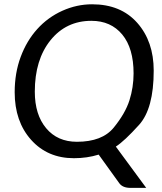

<svg xmlns="http://www.w3.org/2000/svg" viewBox="-20 -745 772 913"><path d="M615.2 -396Q615.2 -515.6 561.3 -580.8Q507.3 -646 414.6 -646Q294.4 -646 220 -553.5Q145.5 -460.9 145.5 -309.1Q145.5 -199.7 199.5 -135.3Q253.4 -70.8 345.7 -70.8Q465.8 -70.8 520.8 -138.2Q575.7 -205.6 595.5 -267.8Q615.2 -330.1 615.2 -396ZM49.8 -306.6Q49.8 -397.9 78.4 -474.6Q106.9 -551.3 157.2 -606.9Q207.5 -662.6 276.1 -693.6Q344.7 -724.6 418 -724.6Q554.7 -724.6 632.8 -636.2Q710.9 -547.9 710.9 -409.2Q710.9 -228.5 641.4 -151.4Q571.8 -74.2 530.8 -47.9L675.3 148.4H600.1Q563.5 148.4 547.4 126.5L449.2 -9.8Q394 7.3 331.5 7.3Q206.1 7.3 127.9 -80.1Q49.8 -167.5 49.8 -306.6Z"/></svg>

Font: Lato-Italic
Style: Italic
Weight: 400
Italic angle: -7°
Designer: Lukasz Dziedzic
Foundry: tyPoland Lukasz Dziedzic
Version: Version 1.104; Western+Polish opensource